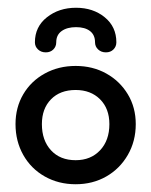

<svg xmlns="http://www.w3.org/2000/svg" viewBox="-20 -465 390 495"><path d="M175 10Q131 10 95.5 -10Q60 -30 40 -65.5Q20 -101 20 -145Q20 -188 40 -222Q60 -256 95.5 -275.5Q131 -295 175 -295Q219 -295 254 -275.5Q289 -256 309.5 -222Q330 -188 330 -145Q330 -101 309.5 -65.5Q289 -30 254 -10Q219 10 175 10ZM175 -52Q214 -52 238 -77.5Q262 -103 262 -145Q262 -185 238 -209Q214 -233 175 -233Q135 -233 111.5 -209Q88 -185 88 -145Q88 -103 111.5 -77.5Q135 -52 175 -52ZM70 -356Q70 -396 101 -420.5Q132 -445 176 -445Q220 -445 250 -420.5Q280 -396 280 -356Q280 -345 272.5 -337.5Q265 -330 253 -330Q241 -330 233 -337.5Q225 -345 225 -356Q225 -375 212 -385Q199 -395 176 -395Q153 -395 139 -385Q125 -375 125 -356Q125 -345 117.5 -337.5Q110 -330 98 -330Q86 -330 78 -337.5Q70 -345 70 -356Z"/></svg>

Font: Dongle
Style: Regular
Weight: 400
Designer: Yanghee Ryu
Foundry: Yanghee Ryu
Version: Version 2.000